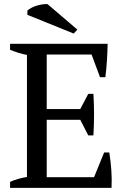

<svg xmlns="http://www.w3.org/2000/svg" viewBox="-20 -913 622 933"><path d="M211 -893C200 -894 180 -892 160 -886C140 -880 121 -870 113 -861V-841L338 -750L356 -769ZM29 -700V-671C56 -660 84 -651 111 -646V-53C80 -48 52 -40 29 -29V0H522C525 -59 520 -116 511 -172H486L437 -52H207V-331H370L409 -255H434C438 -324 438 -391 434 -457H409L370 -383H207V-648H425L466 -538H492C499 -593 502 -647 503 -700Z"/></svg>

Font: PT Serif
Style: Regular
Weight: 400
Designer: A.Korolkova, O.Umpeleva, V.Yefimov
Foundry: ParaType Ltd
Version: Version 1.000;PS 001.000;hotconv 1.0.88;makeotf.lib2.5.64775